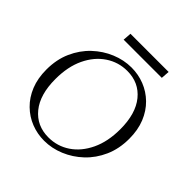

<svg xmlns="http://www.w3.org/2000/svg" viewBox="-215 -990 1174 1174"><g transform="rotate(45 372.0 -403.0)"><path d="M403 -680Q462 -680 515.5 -659Q569 -638 611 -597Q653 -556 677 -497Q701 -438 701 -362Q701 -275 670 -205.5Q639 -136 587 -87Q535 -38 471 -11.5Q407 15 341 15Q282 15 228.5 -6Q175 -27 133 -68Q91 -109 67 -168Q43 -227 43 -303Q43 -390 74 -459.5Q105 -529 157 -578Q209 -627 273 -653.5Q337 -680 403 -680ZM345 -18Q422 -18 484.5 -60Q547 -102 584 -180Q621 -258 621 -364Q621 -499 560.5 -573Q500 -647 399 -647Q323 -647 260 -605Q197 -563 160 -485.5Q123 -408 123 -301Q123 -166 183.5 -92Q244 -18 345 -18ZM252 -821H582L578 -766H248Z"/></g></svg>

Font: Bona Nova
Style: Italic
Weight: 400
Italic angle: -4°
Designer: Mateusz Machalski
Foundry: Capitalics
Version: Version 4.001; ttfautohint (v1.8.3)